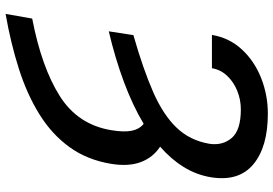

<svg xmlns="http://www.w3.org/2000/svg" viewBox="-165 -596 974 684"><g transform="rotate(90 322.0 -254.0)"><path d="M91.6 -154.5 105.1 -242.2Q226.9 -277 308.6 -313Q390.3 -349.1 435.4 -396.7Q480.5 -444.2 492.2 -512.8Q499.3 -559.3 471.8 -592.2Q444.2 -625 369.7 -625Q335.2 -625 303.6 -612.2Q272 -599.4 250.2 -576.3Q228.3 -553.3 223 -522H104.4Q114.7 -583.8 156.1 -628.6Q197.4 -673.3 258 -697.3Q318.5 -721.2 384.9 -721.2Q503.6 -721.2 565.5 -669.4Q627.5 -617.5 611.5 -518.5Q603 -466.6 574.9 -421.3Q546.9 -376.1 502.5 -337.4Q540.8 -312.5 557.4 -268.8Q573.9 -225.1 563.6 -162.3Q549.4 -77.1 503.9 -14.4Q458.5 48.3 387.6 92.3Q316.8 136.4 225.9 165.5Q134.9 194.6 29.5 213.1L46.2 118.3Q219.5 84.9 321.9 20.2Q424.4 -44.4 443.9 -164.1Q451.3 -208.8 445.8 -236.2Q440.3 -263.5 421.2 -278.8Q355.1 -239.3 271.5 -208.3Q187.9 -177.2 91.6 -154.5Z"/></g></svg>

Font: Inter UI Medium
Style: Italic
Weight: 500
Italic angle: 9.39999°
Designer: Rasmus Andersson
Foundry: rsms
Version: 3.2;8d6f07862